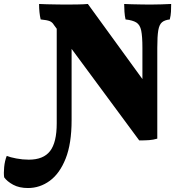

<svg xmlns="http://www.w3.org/2000/svg" viewBox="-182 -699 914 968"><path d="M520 9 90 -573Q82 -587 68.5 -592.5Q55 -598 23 -601Q19 -618 17 -637.5Q15 -657 15 -679Q28 -678 53.5 -677.5Q79 -677 105.5 -676.5Q132 -676 148 -676Q173 -676 207 -676.5Q241 -677 261 -679L553 -277ZM-41 249Q-85 249 -115.5 232.5Q-146 216 -161 195Q-164 175 -161 143.5Q-158 112 -148 87Q-131 94 -99.5 100Q-68 106 -37 106Q37 106 70.5 62.5Q104 19 104 -77V-615L179 -607V-93Q179 25 149 100.5Q119 176 69 212.5Q19 249 -41 249ZM520 9 536 -180V-458Q536 -515 530 -544.5Q524 -574 505.5 -585.5Q487 -597 451 -601Q447 -618 445.5 -640Q444 -662 444 -679Q458 -678 482.5 -677.5Q507 -677 532.5 -676.5Q558 -676 575 -676Q601 -676 632 -677Q663 -678 681 -679Q681 -659 680 -640Q679 -621 674 -601Q648 -598 634.5 -586.5Q621 -575 616 -546Q611 -517 611 -458V0Q591 6 569.5 7.5Q548 9 520 9Z"/></svg>

Font: Vollkorn Black
Style: Regular
Weight: 900
Designer: Friedrich Althausen
Foundry: Friedrich Althausen
Version: Version 5.000